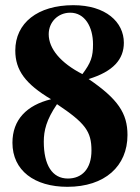

<svg xmlns="http://www.w3.org/2000/svg" viewBox="-20 -708 540 741"><path d="M472 -187C472 -271 435 -326 322 -403C417 -432 458 -479 458 -543C458 -623 388 -688 263 -688C125 -688 39 -619 39 -513C39 -437 78 -384 177 -325C83 -302 28 -246 28 -157C28 -50 113 13 240 13C385 13 472 -67 472 -187ZM339 -537C339 -489 331 -466 298 -422C214 -465 168 -520 168 -576C168 -623 204 -659 251 -659C307 -659 339 -605 339 -537ZM333 -127C333 -56 296 -19 242 -19C181 -19 149 -72 149 -161C149 -204 159 -246 200 -306C309 -233 333 -201 333 -127Z"/></svg>

Font: XITS Math
Style: Bold
Weight: 700
Designer: MicroPress Inc., with final additions and corrections provided by Coen Hoffman, Elsevier (retired)
Version: Version 1.105